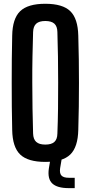

<svg xmlns="http://www.w3.org/2000/svg" viewBox="-20 -828 468 992"><path d="M214 8.5Q124 8.5 84.2 -29.8Q44.5 -68 43 -157Q41.5 -217 41 -278Q40.5 -339 40.5 -400.2Q40.5 -461.5 41 -522.2Q41.5 -583 43 -643.5Q44.5 -732 84.2 -770.2Q124 -808.5 214 -808.5Q304 -808.5 343.2 -770.2Q382.5 -732 384.5 -643.5Q386.5 -582.5 387.2 -521.5Q388 -460.5 388 -399.5Q388 -338.5 387.2 -277.8Q386.5 -217 384.5 -157Q382.5 -68 343.2 -29.8Q304 8.5 214 8.5ZM214 -81Q246 -81 261 -94.8Q276 -108.5 276.5 -138Q279 -200 279.8 -266.8Q280.5 -333.5 280.5 -401.5Q280.5 -469.5 279.5 -535.5Q278.5 -601.5 276.5 -662.5Q276 -692 260.8 -705.8Q245.5 -719.5 214 -719.5Q182.5 -719.5 167.2 -705.8Q152 -692 151 -662.5Q149 -601.5 147.8 -535.5Q146.5 -469.5 146.8 -401.5Q147 -333.5 148 -266.8Q149 -200 151 -138Q152 -108.5 167.2 -94.8Q182.5 -81 214 -81ZM366 144H335.5Q275.5 144 250 119.8Q224.5 95.5 232.5 42L240.5 -5.5H298.5L290.5 42Q287 68 297.8 79.2Q308.5 90.5 335.5 90.5H366Z"/></svg>

Font: Big Shoulders Display Thin
Style: Bold
Weight: 700
Version: Version 2.002